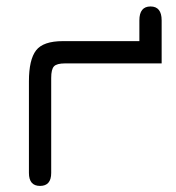

<svg xmlns="http://www.w3.org/2000/svg" viewBox="-20 -580 555 606"><path d="M185.5 -379.9Q159.2 -379.9 150.4 -370.6Q141.6 -361.3 141.6 -334V-34.2Q141.6 6.8 106.4 6.8Q71.3 6.8 71.3 -34.2V-323.2Q71.3 -391.6 93.8 -420.9Q116.2 -450.2 178.7 -450.2H419.9V-515.6Q419.9 -559.6 455.1 -559.6Q490.2 -559.6 490.2 -515.6V-379.9Z"/></svg>

Font: Jura
Style: DemiBold
Weight: 600
Version: Version 2.5